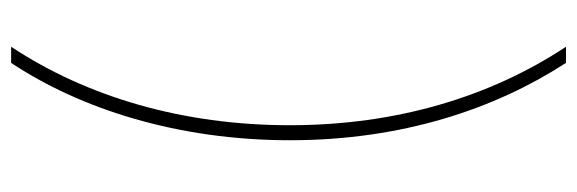

<svg xmlns="http://www.w3.org/2000/svg" viewBox="-366 -506 1037 345"><g transform="rotate(90 152.5 -333.5)"><path d="M64 165H93C176 40 232 -135 232 -336C232 -537 176 -704 93 -832H64C154 -696 205 -527 205 -336C205 -143 154 29 64 165Z"/></g></svg>

Font: Noto Sans Devanagari SemiCondensed Thin
Style: Regular
Weight: 100
Width: 4
Designer: Jelle Bosma - Monotype Design Team
Foundry: Monotype Imaging Inc.
Version: Version 2.004